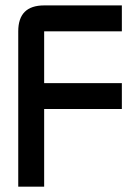

<svg xmlns="http://www.w3.org/2000/svg" viewBox="-20 -704 528 724"><path d="M146.5 -683.6H439.5V-585.9H146.5V-390.6H439.5V-293H146.5V0H48.8V-585.9Q48.8 -683.6 146.5 -683.6Z"/></svg>

Font: BabelStone Runic Beorhtnoth
Style: Regular
Weight: 400
Designer: Andrew West
Foundry: BabelStone
Version: Version 7.004;November 9, 2023